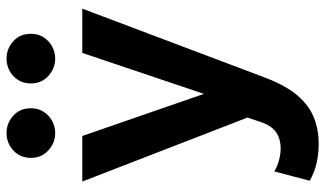

<svg xmlns="http://www.w3.org/2000/svg" viewBox="-224 -548 996 588"><g transform="rotate(-90 274.0 -254.0)"><path d="M127.5 224Q98 224 69.5 217.8Q41 211.5 14.5 196.5L43 88Q58.5 97.5 77.5 102.5Q96.5 107.5 112 107.5Q144 107.5 164 92.8Q184 78 194.5 46L208 6L12 -500H151.5L280.5 -127.5L406 -500H541.5L328.5 64.5Q304.5 126 274 160.8Q243.5 195.5 206.8 209.8Q170 224 127.5 224ZM160.5 -583Q130.5 -583 107.5 -603.8Q84.5 -624.5 84.5 -657.5Q84.5 -680 95.2 -696.8Q106 -713.5 123.2 -722.8Q140.5 -732 160.5 -732Q190.5 -732 213.5 -711.5Q236.5 -691 236.5 -657.5Q236.5 -635.5 226 -618.8Q215.5 -602 198 -592.5Q180.5 -583 160.5 -583ZM388.5 -583Q358.5 -583 335.5 -603.8Q312.5 -624.5 312.5 -657.5Q312.5 -680 323.2 -696.8Q334 -713.5 351.2 -722.8Q368.5 -732 388.5 -732Q418.5 -732 441.5 -711.5Q464.5 -691 464.5 -657.5Q464.5 -635.5 454 -618.8Q443.5 -602 426 -592.5Q408.5 -583 388.5 -583Z"/></g></svg>

Font: Geologica EX Med
Style: Regular
Weight: 500
Designer: Sindre Bremnes, Frode Helland
Foundry: Monokrom Skriftforlag AS
Version: Version 1.010;gftools[0.9.28]